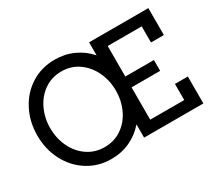

<svg xmlns="http://www.w3.org/2000/svg" viewBox="-143 -1016 1427 1291"><g transform="rotate(-30 570.0 -370.0)"><path d="M1012 -531V-656H748V-419H970V-335H748V-84H1012V-209H1112V0H652V-103Q604 -47 537.5 -16Q471 15 392 15Q290 15 209 -36.5Q128 -88 82.5 -176Q37 -264 37 -370Q37 -476 82.5 -564.5Q128 -653 209 -704Q290 -755 392 -755Q471 -755 537.5 -724.5Q604 -694 652 -639V-740H1112V-531ZM646 -370Q646 -448 614 -515.5Q582 -583 524.5 -623.5Q467 -664 392 -664Q317 -664 259 -624Q201 -584 169 -516.5Q137 -449 137 -370Q137 -291 169 -224Q201 -157 259 -117Q317 -77 392 -77Q467 -77 525 -117Q583 -157 614.5 -224Q646 -291 646 -370Z"/></g></svg>

Font: Arvo
Style: Regular
Weight: 400
Designer: Anton Koovit (Cyrillic Expansion: Cyreal)
Foundry: Anton Koovit, Yassin Baggar
Version: Version 3.000